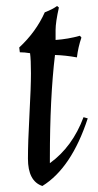

<svg xmlns="http://www.w3.org/2000/svg" viewBox="-20 -605 326 639"><path d="M163 -422Q146 -280 146 -78V-62Q221 -116 258 -215L272 -211Q218 -46 121 14Q73 -2 73 -77Q73 -131 78 -223Q83 -315 83 -361Q83 -407 80 -428Q62 -431 46 -431L44 -447Q100 -499 129 -564Q155 -574 170 -585L176 -580Q165 -531 165 -505Q165 -479 165 -472Q207 -475 246 -486L251 -480Q240 -448 236 -414Q197 -421 163 -422Z"/></svg>

Font: Almendra
Style: Italic
Weight: 400
Italic angle: -12°
Designer: Ana Sanfelippo
Foundry: Ana Sanfelippo
Version: Version 1.004